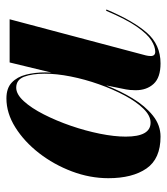

<svg xmlns="http://www.w3.org/2000/svg" viewBox="19 -529 520 598"><g transform="rotate(-90 279.0 -230.0)"><path d="M352.5 -349Q352.5 -340.5 352 -330L383.5 -460H518L405.5 -36Q403.5 -28 403.5 -20.5Q403.5 -6.5 417 -6.5Q433 -6.5 452.5 -18.8Q472 -31 495 -64Q518 -97 544.5 -159.5L548.5 -158.5Q513.5 -75.5 476.2 -32.8Q439 10 380.5 10Q336.5 10 316.8 -11.5Q297 -33 297 -67.5Q297 -77.5 297.8 -85Q298.5 -92.5 299.5 -97.5L312 -159.5Q295 -115.5 271.5 -76.8Q248 -38 218.2 -14Q188.5 10 152.5 10Q83.5 10 53.2 -33.8Q23 -77.5 23 -152.5Q23 -210 44.2 -266.2Q65.5 -322.5 101.2 -368.5Q137 -414.5 181.2 -442.2Q225.5 -470 271.5 -470Q303.5 -470 321 -453.2Q338.5 -436.5 345.5 -409Q352.5 -381.5 352.5 -349ZM348.5 -351Q348.5 -390 339 -414.8Q329.5 -439.5 305 -439.5Q284.5 -439.5 263 -416Q241.5 -392.5 221.8 -353.8Q202 -315 186.2 -269.2Q170.5 -223.5 161.5 -178.8Q152.5 -134 152.5 -98.5Q152.5 -21 196 -21Q217.5 -21 239.2 -43Q261 -65 280.5 -101.5Q300 -138 315.5 -181.8Q331 -225.5 339.8 -269.8Q348.5 -314 348.5 -351Z"/></g></svg>

Font: Bodoni* 36pt
Style: Bold Italic
Weight: 700
Italic angle: -13°
Version: Version 2.3